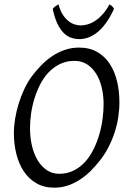

<svg xmlns="http://www.w3.org/2000/svg" viewBox="-20 -849 585 884"><path d="M457 -369.1Q457 -410.2 448.2 -446.5Q439.5 -482.9 422.4 -510Q405.3 -537.1 380.4 -553Q355.5 -568.8 323.2 -568.8Q286.1 -568.8 256.6 -554.4Q227.1 -540 204.1 -516.1Q181.2 -492.2 165 -460.4Q148.9 -428.7 138.4 -394.5Q127.9 -360.4 123 -325.4Q118.2 -290.5 118.2 -259.8Q118.2 -214.4 127.7 -175.5Q137.2 -136.7 154.8 -108.6Q172.4 -80.6 197 -64.7Q221.7 -48.8 252 -48.8Q289.6 -48.8 319.6 -64Q349.6 -79.1 372.3 -104.2Q395 -129.4 411.1 -162.4Q427.2 -195.3 437.5 -231Q447.8 -266.6 452.4 -302.5Q457 -338.4 457 -369.1ZM529.8 -377.9Q529.8 -343.3 524.2 -307.6Q518.6 -272 507.1 -237.3Q495.6 -202.6 478.8 -170.2Q461.9 -137.7 439.9 -109.9Q419.4 -83.5 396.2 -60.8Q373 -38.1 346.9 -21.2Q320.8 -4.4 291.7 5.4Q262.7 15.1 230 15.1Q183.1 15.1 148.2 -4.9Q113.3 -24.9 90.1 -59.3Q66.9 -93.8 55.4 -139.6Q43.9 -185.5 43.9 -236.8Q43.9 -267.6 49.6 -302Q55.2 -336.4 65.7 -370.8Q76.2 -405.3 91.3 -437.7Q106.4 -470.2 126 -497.1Q146.5 -524.4 170.2 -548.6Q193.8 -572.8 220.9 -590.8Q248 -608.9 278.8 -619.4Q309.6 -629.9 344.2 -629.9Q392.1 -629.9 427.2 -609.9Q462.4 -589.8 485.1 -555.4Q507.8 -521 518.8 -475.1Q529.8 -429.2 529.8 -377.9ZM504.9 -808.1Q486.8 -768.6 467 -741.9Q447.3 -715.3 426.8 -699.2Q406.2 -683.1 385.7 -676Q365.2 -668.9 345.7 -668.9Q324.2 -668.9 305.4 -676Q286.6 -683.1 271 -699.5Q255.4 -715.8 243.2 -742.4Q231 -769 222.7 -808.1Q229.5 -816.4 235.8 -820.8Q242.2 -825.2 249.5 -829.1Q256.3 -802.2 267.8 -783.7Q279.3 -765.1 293.2 -753.7Q307.1 -742.2 322.3 -737.1Q337.4 -731.9 351.6 -731.9Q366.7 -731.9 384.3 -737.1Q401.9 -742.2 419.2 -753.7Q436.5 -765.1 453.1 -783.7Q469.7 -802.2 483.9 -829.1Q490.7 -825.2 495.4 -821.3Q500 -817.4 504.9 -808.1Z"/></svg>

Font: Gentium Plus Phon
Style: Italic
Weight: 400
Italic angle: -8°
Designer: J. Victor Gaultney, Annie Olsen, Iska Routamaa, Becca Hirsbrunner
Foundry: SIL International
Version: Version 5.000